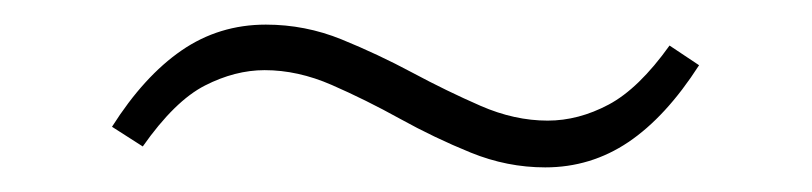

<svg xmlns="http://www.w3.org/2000/svg" viewBox="-20 -431 660 156"><path d="M423 -295Q392 -295 362.5 -307Q333 -319 305 -334.5Q277 -350 249.5 -362Q222 -374 195 -374Q171 -374 146.5 -361.5Q122 -349 96 -312L71 -328Q97 -369 127.5 -390Q158 -411 196 -411Q228 -411 257.5 -399Q287 -387 315 -372Q343 -357 370.5 -345Q398 -333 425 -333Q450 -333 474.5 -346Q499 -359 524 -394L548 -378Q521 -336 490.5 -315.5Q460 -295 423 -295Z"/></svg>

Font: Bitter Thin Light
Style: Regular
Weight: 300
Version: Version 2.002